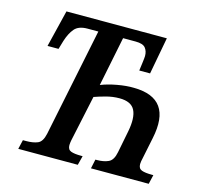

<svg xmlns="http://www.w3.org/2000/svg" viewBox="-103 -829 1000 944"><g transform="rotate(15 396.5 -357.0)"><path d="M68 0H371L383 -47H375Q341 -47 323.5 -53.5Q306 -60 306 -83Q306 -88 307 -95.5Q308 -103 309 -108L359 -342Q381 -350 415.5 -359.5Q450 -369 485 -369Q545 -369 563.5 -332Q582 -295 568 -223L546 -111Q538 -69 514 -58Q490 -47 456 -47H448L438 0H732L743 -47H735Q701 -47 683.5 -53.5Q666 -60 666 -83Q666 -90 667.5 -98Q669 -106 670 -110L693 -222Q738 -435 540 -437Q502 -438 455.5 -429.5Q409 -421 374 -407L425 -659H489Q526 -659 539 -643Q552 -627 552 -602Q552 -594 548 -563.5Q544 -533 543 -526H598L633 -714H122L76 -526H132L145 -570Q158 -611 178.5 -635Q199 -659 244 -659H299L186 -108Q177 -66 153.5 -56.5Q130 -47 96 -47H79Z"/></g></svg>

Font: Noto Serif SemiCondensed Semi
Style: Italic
Weight: 600
Width: 4
Italic angle: -12°
Designer: Monotype Design Team
Foundry: Monotype Imaging Inc.
Version: Version 1.901